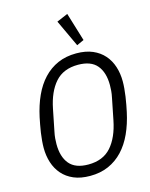

<svg xmlns="http://www.w3.org/2000/svg" viewBox="-138 -1036 889 1136"><g transform="rotate(-15 306.0 -468.5)"><path d="M271 12Q213 12 171 -6Q129 -24 101.5 -55.5Q74 -87 60.5 -129Q47 -171 47 -219Q47 -239 49 -262.5Q51 -286 54.5 -310.5Q58 -335 62.5 -358Q67 -381 71 -401Q86 -471 112 -528Q138 -585 176 -625.5Q214 -666 264 -688Q314 -710 377 -710Q435 -710 477 -692Q519 -674 546.5 -642.5Q574 -611 587.5 -569Q601 -527 601 -479Q601 -459 599 -435.5Q597 -412 593.5 -387.5Q590 -363 585.5 -339.5Q581 -316 577 -297Q562 -227 536 -170Q510 -113 472 -72.5Q434 -32 384 -10Q334 12 271 12ZM278 -56Q368 -56 418 -112.5Q468 -169 488 -270L514 -400Q519 -423 520.5 -442Q522 -461 522 -477Q522 -555 485.5 -598.5Q449 -642 370 -642Q280 -642 230 -585.5Q180 -529 160 -428L134 -298Q129 -275 127.5 -256Q126 -237 126 -221Q126 -143 162.5 -99.5Q199 -56 278 -56ZM319 -920 387 -949 440 -775 396 -755Z"/></g></svg>

Font: IBM Plex Sans Condensed
Style: Italic
Weight: 400
Width: 3
Italic angle: -11°
Designer: Mike Abbink, Paul van der Laan, Pieter van Rosmalen
Foundry: Bold Monday
Version: Version 1.3